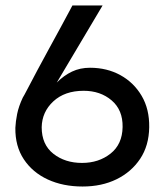

<svg xmlns="http://www.w3.org/2000/svg" viewBox="-20 -669 600 700"><path d="M308 -422Q370 -422 419 -395Q468 -368 496.5 -319.5Q525 -271 524 -205Q523 -138 491 -90Q459 -42 405 -15.5Q351 11 281 11Q210 11 154.5 -14.5Q99 -40 67 -88Q35 -136 36 -203Q37 -226 42.5 -253.5Q48 -281 63 -313Q67 -319 81 -346Q95 -373 115.5 -411.5Q136 -450 158.5 -491Q181 -532 200.5 -568Q220 -604 232 -626.5Q244 -649 244 -649H354L187 -368Q213 -394 242.5 -408Q272 -422 308 -422ZM279 -75Q340 -75 383 -109Q426 -143 427 -206Q428 -268 387 -303Q346 -338 285 -338Q216 -338 174.5 -299.5Q133 -261 132 -205Q132 -142 174.5 -108.5Q217 -75 279 -75Z"/></svg>

Font: Syne Medium
Style: Regular
Weight: 500
Designer: Lucas Descroix
Foundry: Bonjour Monde
Version: Version 2.200; ttfautohint (v1.8.4)